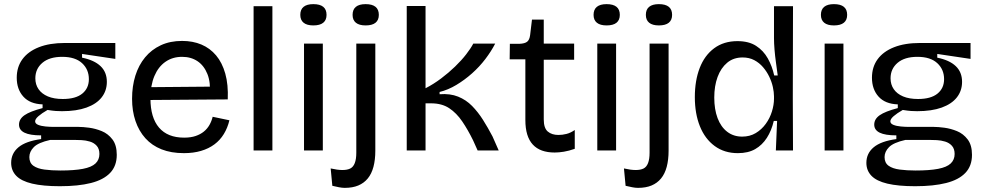

<svg xmlns="http://www.w3.org/2000/svg" viewBox="-20 -728 4757 929"><path d="M270 173Q188 173 135.5 160.5Q83 148 58.5 122.5Q34 97 34 60Q34 14 69.5 -15.5Q105 -45 179 -55V-73Q125 -73 98.5 -86Q72 -99 72 -125Q72 -152 98.5 -170.5Q125 -189 186 -205V-223Q125 -225 93 -260.5Q61 -296 61 -352Q61 -404 88.5 -441.5Q116 -479 168 -499.5Q220 -520 293 -520H538V-443L377 -467V-449Q436 -437 466.5 -408Q497 -379 497 -332Q497 -289 472 -257Q447 -225 398.5 -207.5Q350 -190 280 -190Q265 -190 250 -191Q235 -192 210 -196Q182 -180 166 -166Q150 -152 150 -141Q150 -130 164.5 -124Q179 -118 200.5 -116Q222 -114 241 -114H361Q381 -114 411.5 -110Q442 -106 472.5 -93.5Q503 -81 524 -53.5Q545 -26 545 21Q545 75 513 108.5Q481 142 420 157.5Q359 173 270 173ZM272 97Q339 97 381 89Q423 81 442 63Q461 45 461 17Q461 -8 448 -22.5Q435 -37 415 -43Q395 -49 375 -50Q355 -51 340 -51H223Q165 -38 143.5 -16Q122 6 122 32Q122 60 141.5 74Q161 88 195.5 92.5Q230 97 272 97ZM284 -249Q346 -249 378 -275Q410 -301 410 -345Q410 -392 377 -422.5Q344 -453 281 -453Q219 -453 185 -424Q151 -395 151 -349Q151 -319 166.5 -296.5Q182 -274 211.5 -261.5Q241 -249 284 -249Z M870 13Q808 13 761.5 -5.5Q715 -24 683.5 -59Q652 -94 635.5 -142.5Q619 -191 619 -250Q619 -311 635 -362Q651 -413 682 -450.5Q713 -488 758 -509Q803 -530 861 -530Q913 -530 954.5 -512.5Q996 -495 1025.5 -460Q1055 -425 1070 -372Q1085 -319 1082 -247L677 -244V-306L1025 -309L995 -267Q1000 -329 983.5 -370Q967 -411 935.5 -432Q904 -453 861 -453Q815 -453 780.5 -429Q746 -405 727 -360Q708 -315 708 -251Q708 -159 749.5 -110.5Q791 -62 871 -62Q903 -62 926.5 -70Q950 -78 966.5 -91.5Q983 -105 993.5 -123.5Q1004 -142 1009 -163L1090 -146Q1081 -109 1063 -79.5Q1045 -50 1017.5 -29.5Q990 -9 953 2Q916 13 870 13Z M1207 0V-698H1298V0Z M1451 0V-517H1542V0ZM1496 -605Q1465 -605 1449 -618Q1433 -631 1433 -656Q1433 -682 1449 -695Q1465 -708 1496 -708Q1528 -708 1544 -695Q1560 -682 1560 -656Q1560 -631 1544 -618Q1528 -605 1496 -605Z M1648 181Q1635 181 1620 178Q1605 175 1588 171L1580 87Q1645 102 1674.5 87.5Q1704 73 1704 11V-517H1796V1Q1796 45 1787 79Q1778 113 1759.5 135.5Q1741 158 1713.5 169.5Q1686 181 1648 181ZM1749 -605Q1718 -605 1702 -618Q1686 -631 1686 -656Q1686 -682 1702 -695Q1718 -708 1749 -708Q1781 -708 1797 -695Q1813 -682 1813 -656Q1813 -631 1797 -618Q1781 -605 1749 -605Z M1948 0V-699H2039V-301Q2078 -321 2114.5 -348.5Q2151 -376 2182 -406Q2213 -436 2235.5 -465Q2258 -494 2270 -517H2376Q2357 -480 2328.5 -442.5Q2300 -405 2264 -373Q2228 -341 2188 -317Q2148 -293 2107 -283V-272Q2158 -276 2196.5 -260.5Q2235 -245 2264 -215.5Q2293 -186 2317 -148Q2341 -110 2363 -68L2393 0H2291L2269 -49Q2244 -100 2216.5 -140.5Q2189 -181 2153.5 -204.5Q2118 -228 2066 -228H2039V0Z M2664 10Q2629 10 2602.5 0.5Q2576 -9 2558 -28.5Q2540 -48 2531 -77.5Q2522 -107 2522 -148V-441H2446L2447 -516H2493Q2519 -517 2530.5 -526Q2542 -535 2545 -558L2554 -633H2611V-517H2758V-439H2611V-150Q2611 -108 2630.5 -91.5Q2650 -75 2682 -75Q2701 -75 2721 -80Q2741 -85 2761 -99V-8Q2733 2 2708.5 6Q2684 10 2664 10Z M2870 0V-517H2961V0ZM2915 -605Q2884 -605 2868 -618Q2852 -631 2852 -656Q2852 -682 2868 -695Q2884 -708 2915 -708Q2947 -708 2963 -695Q2979 -682 2979 -656Q2979 -631 2963 -618Q2947 -605 2915 -605Z M3067 181Q3054 181 3039 178Q3024 175 3007 171L2999 87Q3064 102 3093.5 87.5Q3123 73 3123 11V-517H3215V1Q3215 45 3206 79Q3197 113 3178.5 135.5Q3160 158 3132.5 169.5Q3105 181 3067 181ZM3168 -605Q3137 -605 3121 -618Q3105 -631 3105 -656Q3105 -682 3121 -695Q3137 -708 3168 -708Q3200 -708 3216 -695Q3232 -682 3232 -656Q3232 -631 3216 -618Q3200 -605 3168 -605Z M3550 13Q3485 13 3438 -21.5Q3391 -56 3366.5 -117Q3342 -178 3342 -258Q3342 -338 3365.5 -399Q3389 -460 3435.5 -494.5Q3482 -529 3548 -529Q3603 -529 3638.5 -506Q3674 -483 3695 -445.5Q3716 -408 3726 -363H3743Q3739 -393 3734.5 -425.5Q3730 -458 3727.5 -488.5Q3725 -519 3725 -543V-698H3817L3816 -253L3817 0H3734L3740 -143H3724Q3713 -96 3690.5 -61Q3668 -26 3634 -6.5Q3600 13 3550 13ZM3571 -67Q3608 -67 3636.5 -84Q3665 -101 3685 -128.5Q3705 -156 3715 -188.5Q3725 -221 3725 -250V-262Q3725 -282 3719.5 -307Q3714 -332 3702 -357Q3690 -382 3672 -403Q3654 -424 3629.5 -437Q3605 -450 3573 -450Q3529 -450 3498.5 -424.5Q3468 -399 3452 -355.5Q3436 -312 3436 -256Q3436 -199 3452 -156.5Q3468 -114 3498.5 -90.5Q3529 -67 3571 -67Z M3970 0V-517H4061V0ZM4015 -605Q3984 -605 3968 -618Q3952 -631 3952 -656Q3952 -682 3968 -695Q3984 -708 4015 -708Q4047 -708 4063 -695Q4079 -682 4079 -656Q4079 -631 4063 -618Q4047 -605 4015 -605Z M4408 173Q4326 173 4273.5 160.5Q4221 148 4196.5 122.5Q4172 97 4172 60Q4172 14 4207.5 -15.5Q4243 -45 4317 -55V-73Q4263 -73 4236.5 -86Q4210 -99 4210 -125Q4210 -152 4236.5 -170.5Q4263 -189 4324 -205V-223Q4263 -225 4231 -260.5Q4199 -296 4199 -352Q4199 -404 4226.5 -441.5Q4254 -479 4306 -499.5Q4358 -520 4431 -520H4676V-443L4515 -467V-449Q4574 -437 4604.5 -408Q4635 -379 4635 -332Q4635 -289 4610 -257Q4585 -225 4536.5 -207.5Q4488 -190 4418 -190Q4403 -190 4388 -191Q4373 -192 4348 -196Q4320 -180 4304 -166Q4288 -152 4288 -141Q4288 -130 4302.5 -124Q4317 -118 4338.5 -116Q4360 -114 4379 -114H4499Q4519 -114 4549.5 -110Q4580 -106 4610.5 -93.5Q4641 -81 4662 -53.5Q4683 -26 4683 21Q4683 75 4651 108.5Q4619 142 4558 157.5Q4497 173 4408 173ZM4410 97Q4477 97 4519 89Q4561 81 4580 63Q4599 45 4599 17Q4599 -8 4586 -22.5Q4573 -37 4553 -43Q4533 -49 4513 -50Q4493 -51 4478 -51H4361Q4303 -38 4281.5 -16Q4260 6 4260 32Q4260 60 4279.5 74Q4299 88 4333.5 92.5Q4368 97 4410 97ZM4422 -249Q4484 -249 4516 -275Q4548 -301 4548 -345Q4548 -392 4515 -422.5Q4482 -453 4419 -453Q4357 -453 4323 -424Q4289 -395 4289 -349Q4289 -319 4304.5 -296.5Q4320 -274 4349.5 -261.5Q4379 -249 4422 -249Z"/></svg>

Font: Bricolage Grotesque 48pt Condensed ExtraBold
Style: Regular
Weight: 400
Version: Version 1.000;gftools[0.9.30]